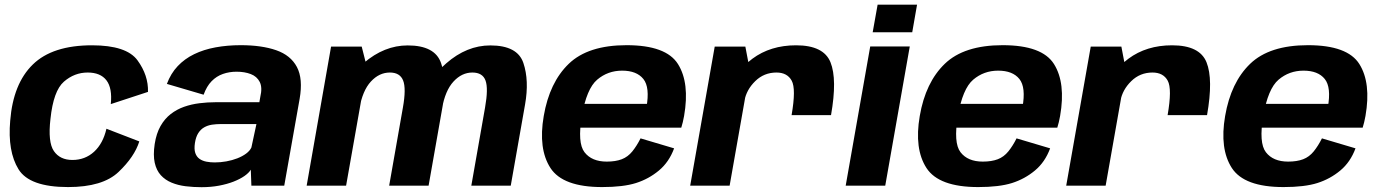

<svg xmlns="http://www.w3.org/2000/svg" viewBox="-20 -791 5874 818"><path d="M270 6Q417.5 6 485.2 -58.5Q553 -123 573.5 -188.5L433.5 -242.5Q419 -179.5 380.8 -144.5Q342.5 -109.5 288.5 -109.5Q235.5 -109.5 209.5 -147.5Q183.5 -185.5 195 -284.5Q207.5 -404 252.2 -443Q297 -482 353.5 -482Q408 -482 433.5 -448.8Q459 -415.5 452 -347.5L610.5 -399.5Q612.5 -470 565.8 -534Q519 -598 372 -598Q203.5 -598 119.8 -516.2Q36 -434.5 23.5 -277Q12 -146 58.8 -70Q105.5 6 270 6Z M838.5 6.5Q878.5 6.5 913 0Q947.5 -6.5 975 -17.2Q1002.5 -28 1021.5 -41.2Q1040.5 -54.5 1048.5 -68L1051 0H1191L1256.5 -369.5Q1271.5 -455.5 1245 -505.5Q1218.5 -555.5 1156.8 -577Q1095 -598.5 1005.5 -598.5Q948.5 -598.5 898.2 -589.2Q848 -580 807.2 -560.2Q766.5 -540.5 737 -509.2Q707.5 -478 691 -433.5L847.5 -387.5Q860.5 -423.5 881.5 -445Q902.5 -466.5 929.8 -476Q957 -485.5 988 -485.5Q1022 -485.5 1048.2 -475.5Q1074.5 -465.5 1086.5 -442Q1098.5 -418.5 1089 -378.5L1085 -355.5H898Q864 -355.5 829.8 -351.2Q795.5 -347 764.2 -336Q733 -325 707.2 -305Q681.5 -285 663.8 -253.8Q646 -222.5 639 -177Q632 -130 639.2 -97.5Q646.5 -65 665.2 -44.5Q684 -24 711.2 -12.8Q738.5 -1.5 771.2 2.5Q804 6.5 838.5 6.5ZM895 -99Q876.5 -99 859.5 -102.2Q842.5 -105.5 830 -114.2Q817.5 -123 812 -139.2Q806.5 -155.5 810.5 -182Q814.5 -208 824.8 -224Q835 -240 850 -248.5Q865 -257 883.2 -259.8Q901.5 -262.5 921.5 -262.5H1072.5L1051 -162.5Q1044.5 -148.5 1028.8 -136.8Q1013 -125 991.2 -116.5Q969.5 -108 944.5 -103.5Q919.5 -99 895 -99Z M1286.5 0H1454.5L1543.5 -503.5L1521 -592.5H1390.5ZM1638 0H1806L1867 -346Q1885 -447.5 1859 -522.5Q1833 -597.5 1717 -597.5Q1617 -597.5 1529.8 -522.5Q1442.5 -447.5 1427.5 -363L1511 -327.5Q1524.5 -405 1560 -443.5Q1595.5 -482 1641 -482Q1684 -482 1697.5 -448Q1711 -414 1696.5 -332.5ZM1988 0H2156L2217 -346Q2235 -448 2209.8 -522.8Q2184.5 -597.5 2069 -597.5Q1968.5 -597.5 1881.2 -521.2Q1794 -445 1779.5 -363L1863 -327.5Q1876.5 -405 1912 -443.5Q1947.5 -482 1992.5 -482Q2036 -482 2048.5 -448Q2061 -414 2046.5 -332.5Z M2545.5 6 2565 -102.5Q2501 -102.5 2470.2 -142.5Q2439.5 -182.5 2459 -296.5Q2479 -413 2524.2 -451.5Q2569.5 -490 2630.5 -490Q2692.5 -490 2721 -454.5Q2749.5 -419 2734 -333.5L2742.5 -348.5H2453L2435.5 -247H2882.5Q2889.5 -269 2894.5 -297Q2919 -437.5 2868.5 -518Q2818 -598.5 2649.5 -598.5Q2485.5 -598.5 2403.2 -519.2Q2321 -440 2296.5 -296.5Q2272.5 -156.5 2325.2 -75.2Q2378 6 2545.5 6ZM2565 -102.5 2545.5 6Q2635 6 2689.5 -11.2Q2744 -28.5 2787.2 -64.5Q2830.5 -100.5 2852 -159L2709 -201.5Q2693 -169.5 2674 -146Q2655 -122.5 2628.8 -112.5Q2602.5 -102.5 2565 -102.5Z M3352.5 -300.5H3520.5Q3547.5 -453.5 3518.2 -525.8Q3489 -598 3371.5 -598Q3262.5 -598 3185.5 -540.8Q3108.5 -483.5 3093.5 -399.5L3151.5 -361Q3160 -408.5 3197.5 -445.2Q3235 -482 3288 -482Q3334 -482 3353 -447.2Q3372 -412.5 3352.5 -300.5ZM2920.5 0H3088.5L3175 -490L3155.5 -592.5H3025Z M3583 0H3751.5L3856 -593H3687.5ZM3719 -771 3698 -653.5H3866.5L3887 -771Z M4147.5 6 4167 -102.5Q4103 -102.5 4072.2 -142.5Q4041.5 -182.5 4061 -296.5Q4081 -413 4126.2 -451.5Q4171.5 -490 4232.5 -490Q4294.5 -490 4323 -454.5Q4351.5 -419 4336 -333.5L4344.5 -348.5H4055L4037.5 -247H4484.5Q4491.5 -269 4496.5 -297Q4521 -437.5 4470.5 -518Q4420 -598.5 4251.5 -598.5Q4087.5 -598.5 4005.2 -519.2Q3923 -440 3898.5 -296.5Q3874.5 -156.5 3927.2 -75.2Q3980 6 4147.5 6ZM4167 -102.5 4147.5 6Q4237 6 4291.5 -11.2Q4346 -28.5 4389.2 -64.5Q4432.5 -100.5 4454 -159L4311 -201.5Q4295 -169.5 4276 -146Q4257 -122.5 4230.8 -112.5Q4204.5 -102.5 4167 -102.5Z M4954.5 -300.5H5122.5Q5149.5 -453.5 5120.2 -525.8Q5091 -598 4973.5 -598Q4864.5 -598 4787.5 -540.8Q4710.5 -483.5 4695.5 -399.5L4753.5 -361Q4762 -408.5 4799.5 -445.2Q4837 -482 4890 -482Q4936 -482 4955 -447.2Q4974 -412.5 4954.5 -300.5ZM4522.5 0H4690.5L4777 -490L4757.5 -592.5H4627Z M5448.5 6 5468 -102.5Q5404 -102.5 5373.2 -142.5Q5342.5 -182.5 5362 -296.5Q5382 -413 5427.2 -451.5Q5472.5 -490 5533.5 -490Q5595.5 -490 5624 -454.5Q5652.5 -419 5637 -333.5L5645.5 -348.5H5356L5338.5 -247H5785.5Q5792.5 -269 5797.5 -297Q5822 -437.5 5771.5 -518Q5721 -598.5 5552.5 -598.5Q5388.5 -598.5 5306.2 -519.2Q5224 -440 5199.5 -296.5Q5175.5 -156.5 5228.2 -75.2Q5281 6 5448.5 6ZM5468 -102.5 5448.5 6Q5538 6 5592.5 -11.2Q5647 -28.5 5690.2 -64.5Q5733.5 -100.5 5755 -159L5612 -201.5Q5596 -169.5 5577 -146Q5558 -122.5 5531.8 -112.5Q5505.5 -102.5 5468 -102.5Z"/></svg>

Font: Anybody UltraCondensed Thin
Style: Bold Italic
Weight: 700
Italic angle: -10°
Version: Version 1.111